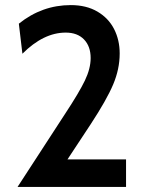

<svg xmlns="http://www.w3.org/2000/svg" viewBox="-20 -734 567 754"><path d="M235 -286Q291 -371 313.5 -418Q336 -465 336 -506Q336 -552 310 -579Q284 -606 238 -606Q151 -606 68 -523L54 -641Q145 -714 258 -714Q319 -714 362.5 -688.5Q406 -663 428 -620Q450 -577 450 -524Q450 -463 424.5 -402.5Q399 -342 336 -246L245 -108H475V0H49Z"/></svg>

Font: Cabin SemiBold
Style: Regular
Weight: 600
Designer: Pablo Impallari
Foundry: Pablo Impallari. http://www.impallari.com Igino Marini. http://www.ikern.com
Version: Version 2.200